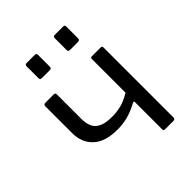

<svg xmlns="http://www.w3.org/2000/svg" viewBox="-207 -863 984 984"><g transform="rotate(-45 285.0 -371.0)"><path d="M224 -730V-647Q224 -638 221 -635Q218 -632 208 -632H155Q146 -632 143.5 -635Q141 -638 141 -645V-729Q141 -742 152 -742H213Q224 -742 224 -730ZM429 -730V-647Q429 -638 425.5 -635Q422 -632 412 -632H360Q351 -632 348 -635Q345 -638 345 -645V-729Q345 -742 356 -742H418Q429 -742 429 -730ZM415 0Q409 0 406.5 -2.5Q404 -5 404 -11V-209Q404 -216 394 -212Q349 -188 314 -179.5Q279 -171 242 -171Q153 -171 108.5 -212.5Q64 -254 64 -323V-517Q64 -530 77 -530H138Q144 -530 146.5 -527.5Q149 -525 149 -519V-341Q149 -308 159.5 -285Q170 -262 196 -249.5Q222 -237 269 -237Q301 -237 332.5 -244.5Q364 -252 404 -276V-519Q404 -530 413 -530H478Q488 -530 488 -520V-12Q488 0 474 0Z"/></g></svg>

Font: Libre Franklin
Style: Regular
Weight: 400
Designer: Pablo Impallari, Rodrigo Fuenzalida, Nhung Nguyen
Foundry: Impallari Type
Version: Version 3.000